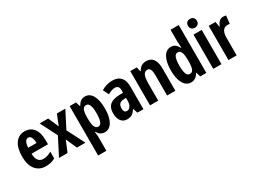

<svg xmlns="http://www.w3.org/2000/svg" viewBox="-47 -1580 3533 2640"><g transform="rotate(-30 1719.5 -260.0)"><path d="M255.9 9.8Q153.8 9.8 95 -62.7Q36.1 -135.3 36.1 -268.1Q36.1 -402.8 89.4 -478.5Q142.6 -554.2 237.8 -554.2Q326.7 -554.2 377.9 -489.5Q429.2 -424.8 429.2 -308.1V-238.8H168Q169.4 -166 197.8 -130.6Q226.1 -95.2 275.9 -95.2Q339.4 -95.2 405.8 -134.8V-27.8Q343.3 9.8 255.9 9.8ZM236.8 -454.1Q209 -454.1 190.9 -424.6Q172.9 -395 169.9 -333H301.8Q300.8 -392.6 283.7 -423.3Q266.6 -454.1 236.8 -454.1Z M608.9 -277.8 473.1 -543.9H607.9L680.2 -377.9L747.1 -543.9H880.9L744.1 -277.8L886.7 0H751L673.8 -173.8L602.1 0H466.8Z M1191.9 9.8Q1156.7 9.8 1129.6 -6.1Q1102.5 -22 1079.1 -62H1072.3Q1080.1 4.4 1080.1 18.1V240.2H949.2V-543.9H1049.8L1072.3 -473.1H1078.1Q1118.7 -554.2 1195.8 -554.2Q1270 -554.2 1312 -480.7Q1354 -407.2 1354 -272.9Q1354 -140.6 1310.5 -65.4Q1267.1 9.8 1191.9 9.8ZM1151.9 -443.8Q1113.8 -443.8 1096.9 -408.4Q1080.1 -373 1079.1 -291V-273.9Q1079.1 -184.1 1096.2 -143.1Q1113.3 -102.1 1152.8 -102.1Q1221.2 -102.1 1221.2 -274.9Q1221.2 -359.9 1204.3 -401.9Q1187.5 -443.8 1151.9 -443.8Z M1711.9 0 1686 -74.2H1683.1Q1654.3 -26.4 1623.5 -8.3Q1592.8 9.8 1545.9 9.8Q1485.8 9.8 1451.4 -35.2Q1417 -80.1 1417 -160.2Q1417 -246.1 1464.1 -287.8Q1511.2 -329.6 1605 -334L1677.2 -336.9V-376Q1677.2 -452.1 1611.3 -452.1Q1562.5 -452.1 1499 -414.1L1454.1 -503.9Q1535.2 -555.2 1630.4 -555.2Q1716.8 -555.2 1762 -505.6Q1807.1 -456.1 1807.1 -365.2V0ZM1599.1 -91.8Q1634.8 -91.8 1656 -123.8Q1677.2 -155.8 1677.2 -209V-254.9L1637.2 -252.9Q1592.8 -250.5 1572 -227.5Q1551.3 -204.6 1551.3 -159.2Q1551.3 -91.8 1599.1 -91.8Z M2183.1 0V-324.2Q2183.1 -383.3 2168.9 -413.6Q2154.8 -443.8 2123 -443.8Q2081.1 -443.8 2061.5 -402.1Q2042 -360.4 2042 -261.2V0H1912.1V-543.9H2015.1L2030.8 -474.1H2039.1Q2056.6 -511.7 2089.4 -533Q2122.1 -554.2 2166 -554.2Q2240.2 -554.2 2277.1 -503.4Q2314 -452.6 2314 -355V0Z M2562 9.8Q2486.8 9.8 2443.4 -64.5Q2399.9 -138.7 2399.9 -271Q2399.9 -403.8 2442.4 -479Q2484.9 -554.2 2559.6 -554.2Q2596.7 -554.2 2623.8 -535.9Q2650.9 -517.6 2673.8 -474.1H2681.6Q2675.8 -548.3 2675.8 -578.1V-759.8H2805.7V0H2709L2687 -70.8H2682.6Q2641.1 9.8 2562 9.8ZM2604 -100.1Q2640.1 -100.1 2656.7 -133.1Q2673.3 -166 2674.8 -252.9V-270Q2674.8 -364.7 2658 -403.3Q2641.1 -441.9 2602.5 -441.9Q2566.4 -441.9 2550 -397.7Q2533.7 -353.5 2533.7 -269Q2533.7 -184.6 2550.3 -142.3Q2566.9 -100.1 2604 -100.1Z M3045.9 0H2916V-543.9H3045.9ZM2910.6 -686Q2910.6 -718.3 2929.4 -737.1Q2948.2 -755.9 2981.9 -755.9Q3013.7 -755.9 3032.7 -737.1Q3051.8 -718.3 3051.8 -686Q3051.8 -652.8 3032.2 -634.5Q3012.7 -616.2 2981.9 -616.2Q2949.7 -616.2 2930.2 -634.5Q2910.6 -652.8 2910.6 -686Z M3389.2 -554.2Q3413.1 -554.2 3436 -546.9L3420.9 -420.9Q3407.2 -425.8 3385.3 -425.8Q3337.9 -425.8 3312.5 -388.4Q3287.1 -351.1 3287.1 -279.8V0H3157.2V-543.9H3264.2L3278.8 -459H3283.2Q3304.7 -510.3 3330.1 -532.2Q3355.5 -554.2 3389.2 -554.2Z"/></g></svg>

Font: TypoPRO Open Sans Condensed
Style: Bold
Weight: 700
Width: 3
Foundry: Ascender Corporation
Version: Version 1.11